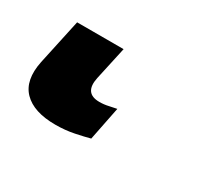

<svg xmlns="http://www.w3.org/2000/svg" viewBox="-79 -4 350 322"><g transform="rotate(30 96.5 156.5)"><path d="M49 240Q7 240 -12.5 220Q-32 200 -24 161L-5 73H85L71 137Q64 170 94 170Q103 170 111.5 168Q120 166 126 165L113 230Q102 233 85 236.5Q68 240 49 240Z"/></g></svg>

Font: Noto Sans SemiCondensed Medium
Style: Italic
Weight: 500
Width: 4
Italic angle: -12°
Designer: Monotype Design Team
Foundry: Monotype Imaging Inc.
Version: Version 2.013; ttfautohint (v1.8.4.7-5d5b)